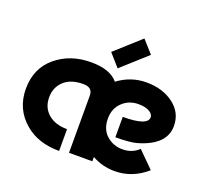

<svg xmlns="http://www.w3.org/2000/svg" viewBox="-132 -954 1240 1133"><g transform="rotate(20 487.5 -388.0)"><path d="M590.3 -786.1 659.7 -708.5 502 -566.4 433.1 -644.5ZM402.8 0V-359.4Q402.8 -410.2 344.2 -410.2Q266.1 -410.2 223.6 -370.6Q180.7 -331.1 180.7 -268.1Q180.7 -204.1 224.1 -166Q269 -127 344.2 -127V9.8Q212.4 9.8 128.9 -61Q34.2 -141.1 34.2 -269Q34.2 -397 123.8 -471.9Q213.4 -546.9 344.2 -546.9Q463.9 -546.9 513.7 -486.8Q593.8 -546.9 691.9 -546.9Q793.5 -546.9 862.3 -495.1Q930.7 -443.8 930.7 -359.4Q930.7 -240.7 762.7 -191.9Q720.7 -179.7 628.4 -179.7V-307.6Q784.2 -307.6 784.2 -361.8Q784.2 -380.9 759.3 -395.5Q733.9 -410.2 691.4 -410.2Q630.9 -410.2 589.8 -370.6Q549.3 -332 549.3 -268.6Q549.3 -202.6 589.8 -165.5Q632.3 -127 691.4 -127Q751.5 -127 793 -166.5L891.6 -68.4Q802.7 9.8 691.4 9.8Q615.2 9.8 549.3 -26.9V0Z"/></g></svg>

Font: New Shape
Style: Bold
Weight: 700
Designer: Wojciech Kalinowski "wmk69" (wmk69@o2.pl)
Foundry: Wojciech Kalinowski "wmk69" (wmk69@o2.pl)
Version: Version 2.1.1; 2021-05-14